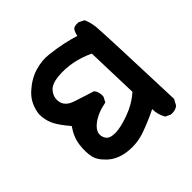

<svg xmlns="http://www.w3.org/2000/svg" viewBox="-87 -524 675 675"><g transform="rotate(45 250.0 -187.0)"><path d="M154 0Q107 -6 78 -37.5Q49 -69 38 -104.5Q27 -140 31 -174Q35 -208 41 -236.5Q47 -265 55 -290Q39 -293 30.5 -299.5Q22 -306 24 -327L34 -347Q53 -356 80 -359Q107 -362 452 -374L474 -362Q485 -349 483 -327L474 -308Q450 -294 423 -294Q444 -251 458 -211Q472 -171 467 -128Q462 -85 437.5 -58Q413 -31 388.5 -26Q364 -21 331 -25Q298 -29 265 -52Q229 -21 205.5 -10.5Q182 0 154 0ZM195 -93Q205 -102 213 -128.5Q221 -155 234 -194Q248 -206 271 -204L290 -194Q298 -151 318.5 -124Q339 -97 361 -100.5Q383 -104 388.5 -123Q394 -142 387 -173Q380 -204 366.5 -233.5Q353 -263 331 -288L135 -282Q119 -249 112 -213Q105 -177 108.5 -142Q112 -107 129 -93Q146 -79 165 -80Q184 -81 195 -93Z"/></g></svg>

Font: Kosefont JP
Style: Regular
Weight: 400
Designer: Nozomi Seto 瀬戸のぞみ
Version: Version 3.00;June 19, 2020